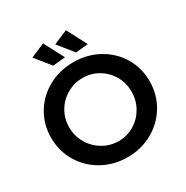

<svg xmlns="http://www.w3.org/2000/svg" viewBox="-204 -1083 1218 1260"><g transform="rotate(-30 404.5 -452.5)"><path d="M777 -351Q777 -251 728 -168.5Q679 -86 593.5 -38Q508 10 404 10Q300 10 214.5 -38Q129 -86 80 -168.5Q31 -251 31 -351Q31 -451 80 -533Q129 -615 214.5 -662Q300 -709 404 -709Q508 -709 593.5 -662Q679 -615 728 -533Q777 -451 777 -351ZM168 -351Q168 -285 200.5 -230Q233 -175 287.5 -143Q342 -111 406 -111Q469 -111 523 -143Q577 -175 608.5 -230Q640 -285 640 -351Q640 -417 608.5 -471.5Q577 -526 523 -557.5Q469 -589 406 -589Q342 -589 287 -557.5Q232 -526 200 -471.5Q168 -417 168 -351ZM295 -915 374 -764 280 -755 188 -869ZM468 -915 547 -764 453 -755 361 -869Z"/></g></svg>

Font: Montserrat arm2 Medium
Style: Regular
Weight: 500
Designer: Julieta Ulanovsky
Foundry: Julieta Ulanovsky
Version: Version 6.000